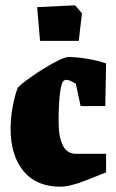

<svg xmlns="http://www.w3.org/2000/svg" viewBox="-20 -691 439 724"><path d="M20 -205Q20 -248 28 -290Q36 -332 47 -360Q60 -375 101 -403.5Q142 -432 182.5 -454Q223 -476 238 -476Q268 -476 308 -469.5Q348 -463 380 -452L377 -291H284L266 -375Q242 -390 231 -390Q224 -390 220 -386Q211 -379 206 -338Q201 -297 201 -235Q201 -111 266 -111H380V-41Q372 -38 308.5 -12.5Q245 13 207 13Q117 13 68.5 -46Q20 -105 20 -205ZM120 -664 263 -671 289 -641 277 -537H131Z"/></svg>

Font: Grenze Black
Style: Regular
Weight: 900
Designer: Renata Polastri
Foundry: Omnibus-Type
Version: Version 1.002; ttfautohint (v1.8)